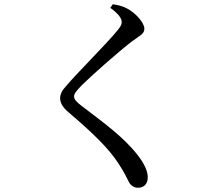

<svg xmlns="http://www.w3.org/2000/svg" viewBox="-20 -823 1040 907"><path d="M501 -786C539 -758 555 -737 555 -719C555 -706 549 -696 532 -676C488 -621 342 -476 291 -415C273 -396 264 -377 264 -359C264 -338 276 -316 302 -294C422 -192 496 -119 540 -50C568 -8 578 16 589 37C597 52 612 64 631 64C664 64 678 42 678 14C678 -17 659 -54 629 -92C559 -181 465 -246 364 -324C342 -341 330 -353 330 -367C330 -379 337 -390 365 -419C407 -461 535 -575 604 -628C641 -655 662 -663 662 -687C662 -715 622 -761 580 -783C560 -794 538 -799 513 -803Z"/></svg>

Font: Noto Serif KR Medium
Style: Regular
Weight: 500
Designer: Ryoko NISHIZUKA 西塚涼子 (kana & ideographs); Frank Grießhammer (Latin, Greek & Cyrillic); Wenlong ZHANG 张文龙 (bopomofo); San
Foundry: Adobe
Version: Version 2.001;hotconv 1.1.0;makeotfexe 2.6.0